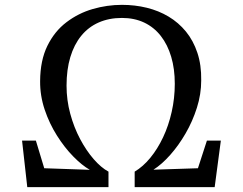

<svg xmlns="http://www.w3.org/2000/svg" viewBox="-20 -772 1002 792"><path d="M92.5 0 71 -192H128L162.5 -78L350.5 -71.5Q318 -90 282 -126.8Q246 -163.5 214.8 -213Q183.5 -262.5 164.2 -320Q145 -377.5 145.5 -437.5Q146 -523 175.5 -583Q205 -643 254 -680.2Q303 -717.5 362.5 -734.8Q422 -752 483 -752Q536.5 -752 585.5 -740Q634.5 -728 675.5 -703.5Q716.5 -679 747 -641.8Q777.5 -604.5 794.2 -554.2Q811 -504 810 -440.5Q810 -383.5 792.2 -327.5Q774.5 -271.5 745.5 -221.5Q716.5 -171.5 682 -132.8Q647.5 -94 613 -72L796.5 -78L833.5 -192H891L865.5 0H535.5V-64Q570 -84.5 600 -121Q630 -157.5 652.8 -205.8Q675.5 -254 688.2 -310.5Q701 -367 701 -426.5Q701 -488 686.2 -537.8Q671.5 -587.5 643.5 -623.5Q615.5 -659.5 575 -678.8Q534.5 -698 483 -698Q429.5 -698 387 -679.2Q344.5 -660.5 315 -624.2Q285.5 -588 270 -536.2Q254.5 -484.5 254.5 -419Q254.5 -359 269.8 -302.8Q285 -246.5 310.5 -198.5Q336 -150.5 366.5 -115.5Q397 -80.5 427.5 -64V0Z"/></svg>

Font: Merriweather 24pt Medium
Style: Regular
Weight: 500
Designer: Eben Sorkin
Foundry: Eben Sorkin
Version: Version 2.100